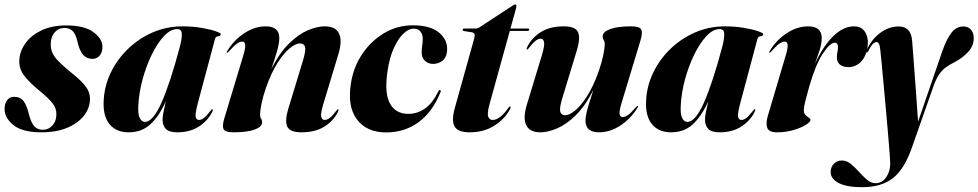

<svg xmlns="http://www.w3.org/2000/svg" viewBox="-25 -568 4270 838"><path d="M162 -1.5Q187 -1.5 204 -20.5Q221 -39.5 221 -68Q222 -94 205.5 -115.8Q189 -137.5 151.5 -168.5Q103.5 -207.5 80 -238.5Q56.5 -269.5 59.5 -309Q62.5 -347.5 87.5 -381.2Q112.5 -415 157.2 -436Q202 -457 264 -457Q342.5 -457 381.8 -428.5Q421 -400 422 -366Q423 -341 410.5 -326Q398 -311 378.5 -311Q354.5 -311 338.2 -328.2Q322 -345.5 312 -390.5Q304.5 -421.5 290.8 -433.8Q277 -446 256.5 -446Q230.5 -446 213.8 -427Q197 -408 196.5 -376Q196 -356 203.5 -338.2Q211 -320.5 231.2 -299.8Q251.5 -279 289 -248.5Q335 -212 353.5 -184Q372 -156 366.5 -119.5Q357.5 -63.5 300.8 -27Q244 9.5 156.5 9.5Q72.5 9.5 33.5 -22.2Q-5.5 -54 -5 -93Q-5 -115 5.8 -130.2Q16.5 -145.5 37 -145.5Q63 -145.5 77.8 -126.8Q92.5 -108 102.5 -64.5Q112 -30 125.8 -15.8Q139.5 -1.5 162 -1.5Z M838.5 -118Q826.5 -73 829 -58.8Q831.5 -44.5 843.5 -44.5Q853.5 -44.5 865 -53Q876.5 -61.5 893.5 -84Q899.5 -92 902 -91.5Q906.5 -91.5 901 -79Q881.5 -40.5 842.8 -15.5Q804 9.5 749 9.5Q713.5 9.5 699 -5.2Q684.5 -20 684.5 -46.5Q684.5 -58.5 688.8 -80Q693 -101.5 699 -126Q669 -60 631 -25.2Q593 9.5 536.5 9.5Q482 9.5 453 -26Q424 -61.5 427.5 -128Q430 -190.5 457.5 -248.8Q485 -307 532 -353Q579 -399 640.2 -426Q701.5 -453 772 -453Q816 -453 854 -446.5Q892 -440 915.2 -432Q938.5 -424 938.5 -419.5Q938.5 -411 927.2 -409.8Q916 -408.5 913.5 -398.5ZM579 -112.5Q576 -69.5 585 -52.8Q594 -36 607.5 -36Q642.5 -36 680 -120.2Q717.5 -204.5 760.5 -366Q769.5 -401 768.5 -421Q767.5 -441 748 -441Q719 -441 690.2 -410Q661.5 -379 637.2 -329.2Q613 -279.5 597.5 -222.2Q582 -165 579 -112.5Z M966 -338Q961.5 -338.5 967 -345.5Q996 -393.5 1041.5 -423.2Q1087 -453 1134.5 -453Q1194 -453 1194 -402Q1194 -384 1188 -359.8Q1182 -335.5 1173.8 -310.8Q1165.5 -286 1159.5 -267.5Q1195.5 -338 1237 -378.5Q1278.5 -419 1319 -436Q1359.5 -453 1392 -453Q1440 -453 1454.8 -421.8Q1469.5 -390.5 1452.5 -333.5L1386.5 -115Q1373.5 -72.5 1377 -58.5Q1380.5 -44.5 1392 -44.5Q1402 -44.5 1413.8 -53Q1425.5 -61.5 1442.5 -84Q1448.5 -92 1450.5 -91.5Q1455.5 -91.5 1449.5 -79Q1430.5 -40.5 1391 -15.5Q1351.5 9.5 1291 9.5Q1239.5 9.5 1228.5 -16.2Q1217.5 -42 1234 -96L1297 -302.5Q1310.5 -347.5 1306.5 -363Q1302.5 -378.5 1283 -378.5Q1267 -378.5 1241.5 -358.8Q1216 -339 1187.8 -295.8Q1159.5 -252.5 1135 -182.5Q1122 -144 1116 -113.5Q1110 -83 1110 -67.5Q1110 -56.5 1114.5 -50Q1119 -43.5 1119 -34Q1119 -14.5 1086.5 -2.5Q1054 9.5 994.5 9.5Q958 9.5 951 -4Q944 -17.5 953.5 -49.5L1036 -323Q1047 -358.5 1045.2 -372.5Q1043.5 -386.5 1032 -386.5Q1022 -386.5 1009 -377.5Q996 -368.5 974 -343.5Q968.5 -338 966 -338Z M1779.5 -443Q1758.5 -443 1735.5 -421Q1712.5 -399 1693.8 -357.8Q1675 -316.5 1666.5 -258.5Q1652 -162 1676.8 -116.5Q1701.5 -71 1758 -71Q1796.5 -71 1830 -94.5Q1863.5 -118 1888.5 -170Q1891.5 -176 1895.5 -175Q1901 -173.5 1897.5 -165.5Q1863 -79.5 1802 -34.8Q1741 10 1660.5 10Q1575.5 10 1532.8 -46.8Q1490 -103.5 1507 -206.5Q1518 -276 1556.5 -333Q1595 -390 1652.2 -423.8Q1709.5 -457.5 1776.5 -457.5Q1855.5 -457.5 1893.5 -423.8Q1931.5 -390 1926 -342.5Q1922.5 -314.5 1904.8 -301.8Q1887 -289 1865.5 -289Q1843.5 -289 1828.8 -303.5Q1814 -318 1815.5 -343Q1816 -360.5 1818 -370Q1820 -379.5 1820 -399Q1820 -417.5 1810.2 -430.2Q1800.5 -443 1779.5 -443Z M2035 -427 2000 -432.5Q1994.5 -434 1994.5 -438.5Q1994.5 -443.5 2001 -443.5H2052.5Q2059.5 -443.5 2066.5 -448L2214 -544.5Q2219 -548.5 2224.5 -548.5Q2229 -548.5 2229 -542Q2229 -538.5 2227 -530.5L2203 -443.5H2278.5Q2285 -443.5 2285 -438.5Q2285 -433 2275.5 -433H2200L2111.5 -113Q2100.5 -72.5 2106 -58.5Q2111.5 -44.5 2125.5 -44.5Q2156 -44.5 2193 -96Q2198.5 -104 2201.5 -103.5Q2206.5 -103.5 2200.5 -91Q2178 -48.5 2132.5 -19.5Q2087 9.5 2025 9.5Q1974 9.5 1959.2 -15.8Q1944.5 -41 1960 -96.5L2045 -401Q2051.5 -424.5 2035 -427Z M2758.5 -105.5Q2763 -105 2757.5 -98Q2728.5 -50 2683 -20.2Q2637.5 9.5 2590 9.5Q2530.5 9.5 2530.5 -41.5Q2530.5 -59.5 2536.8 -83.8Q2543 -108 2551 -132.5Q2559 -157 2565 -176Q2529.5 -105.5 2488 -65Q2446.5 -24.5 2406.2 -7.5Q2366 9.5 2334 9.5Q2286.5 9.5 2271.8 -21.8Q2257 -53 2274 -109.5L2340.5 -328.5Q2353 -371 2349.5 -385Q2346 -399 2334.5 -399Q2324.5 -399 2312.8 -390.2Q2301 -381.5 2284 -359.5Q2278.5 -351.5 2276 -351.5Q2271 -352 2277 -364.5Q2296 -403 2335.5 -428Q2375 -453 2436 -453Q2487 -453 2498 -427.2Q2509 -401.5 2492.5 -347.5L2429.5 -140.5Q2416 -96.5 2420.2 -80.8Q2424.5 -65 2442.5 -65Q2459 -65 2484 -84.8Q2509 -104.5 2537 -147.8Q2565 -191 2589.5 -261Q2602.5 -299 2608.5 -329.8Q2614.5 -360.5 2614.5 -376Q2614.5 -386.5 2610 -393Q2605.5 -399.5 2605.5 -409.5Q2605.5 -429 2638 -441Q2670.5 -453 2730 -453Q2766.5 -453 2773.5 -439.2Q2780.5 -425.5 2771 -393.5L2688.5 -120.5Q2677.5 -85 2679.2 -71Q2681 -57 2692.5 -57Q2703 -57 2715.8 -65.8Q2728.5 -74.5 2750.5 -100Q2756 -105.5 2758.5 -105.5Z M3206 -118Q3194 -73 3196.5 -58.8Q3199 -44.5 3211 -44.5Q3221 -44.5 3232.5 -53Q3244 -61.5 3261 -84Q3267 -92 3269.5 -91.5Q3274 -91.5 3268.5 -79Q3249 -40.5 3210.2 -15.5Q3171.5 9.5 3116.5 9.5Q3081 9.5 3066.5 -5.2Q3052 -20 3052 -46.5Q3052 -58.5 3056.2 -80Q3060.5 -101.5 3066.5 -126Q3036.5 -60 2998.5 -25.2Q2960.5 9.5 2904 9.5Q2849.5 9.5 2820.5 -26Q2791.5 -61.5 2795 -128Q2797.5 -190.5 2825 -248.8Q2852.5 -307 2899.5 -353Q2946.5 -399 3007.8 -426Q3069 -453 3139.5 -453Q3183.5 -453 3221.5 -446.5Q3259.5 -440 3282.8 -432Q3306 -424 3306 -419.5Q3306 -411 3294.8 -409.8Q3283.5 -408.5 3281 -398.5ZM2946.5 -112.5Q2943.5 -69.5 2952.5 -52.8Q2961.5 -36 2975 -36Q3010 -36 3047.5 -120.2Q3085 -204.5 3128 -366Q3137 -401 3136 -421Q3135 -441 3115.5 -441Q3086.5 -441 3057.8 -410Q3029 -379 3004.8 -329.2Q2980.5 -279.5 2965 -222.2Q2949.5 -165 2946.5 -112.5Z M3333.5 -338Q3330.5 -338.5 3334.5 -345.5Q3363.5 -393.5 3409 -423.2Q3454.5 -453 3502 -453Q3533 -453 3547.2 -439.5Q3561.5 -426 3561.5 -403.5Q3561.5 -377.5 3552.5 -349.5Q3543.5 -321.5 3531.5 -288.5Q3567 -366 3611.2 -409.5Q3655.5 -453 3702.5 -453Q3736.5 -453 3751.8 -426.5Q3767 -400 3761.5 -362.5Q3754.5 -320 3731.8 -297.5Q3709 -275 3677.5 -275Q3655 -275 3641.2 -285.8Q3627.5 -296.5 3627.5 -319Q3627.5 -330.5 3630 -341.2Q3632.5 -352 3632.5 -361.5Q3632.5 -381.5 3619 -381.5Q3597.5 -381.5 3566 -333.5Q3534.5 -285.5 3507.5 -192Q3497.5 -155.5 3490.5 -129Q3483.5 -102.5 3483.5 -87Q3483.5 -73.5 3490.8 -66.2Q3498 -59 3505.2 -54.2Q3512.5 -49.5 3512.5 -44.5Q3512.5 -36 3492.2 -23.2Q3472 -10.5 3438.8 -0.5Q3405.5 9.5 3366.5 9.5Q3331.5 9.5 3324 -9.5Q3316.5 -28.5 3326 -61.5L3403.5 -323Q3414.5 -358.5 3412.8 -372.5Q3411 -386.5 3399.5 -386.5Q3389.5 -386.5 3376.5 -377.5Q3363.5 -368.5 3341.5 -343.5Q3336.5 -338 3333.5 -338Z M4089 -348Q4107 -398.5 4128 -425.5Q4149 -452.5 4179 -452.5Q4201 -452.5 4213 -438.5Q4225 -424.5 4225 -401.5Q4225 -369.5 4202.2 -343.2Q4179.5 -317 4142 -297Q4118.5 -285.5 4101.5 -272.8Q4084.5 -260 4071.2 -239.2Q4058 -218.5 4046 -182.5L3956 73.5Q3923.5 168.5 3873.2 208.8Q3823 249 3737.5 249Q3670.5 249 3635.5 230.8Q3600.5 212.5 3600.5 183Q3600.5 161.5 3614.2 147Q3628 132.5 3650 132.5Q3670 132.5 3688.5 147.5Q3707 162.5 3724.2 182Q3741.5 201.5 3759.2 216.5Q3777 231.5 3795.5 231.5Q3825 231.5 3842.8 205.8Q3860.5 180 3860.5 145Q3860.5 135.5 3857.8 100.2Q3855 65 3850.8 14.5Q3846.5 -36 3841.5 -92Q3836.5 -148 3831.5 -200.5Q3826.5 -253 3823 -292.2Q3819.5 -331.5 3817.5 -347Q3815.5 -368 3811.5 -376.2Q3807.5 -384.5 3800.5 -384.5Q3784 -384.5 3764.5 -344.5Q3761 -338.5 3758 -339Q3753 -340 3756 -346Q3777.5 -395 3815.8 -423.8Q3854 -452.5 3897.5 -452.5Q3951 -452.5 3956 -391Q3957.5 -372.5 3960.8 -329.2Q3964 -286 3968 -232Q3972 -178 3975.8 -125.8Q3979.5 -73.5 3982 -37Z"/></svg>

Font: Fraunces 144pt S000
Style: Bold Italic
Weight: 700
Italic angle: -16°
Version: Version 1.000; ttfautohint (v1.8.3)